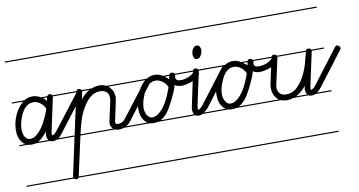

<svg xmlns="http://www.w3.org/2000/svg" viewBox="-81 -737 2203 1179"><g transform="rotate(-10 1020.5 -148.0)"><path d="M335 -14H231Q220 -9 209 -9Q198 -9 189 -14H98Q87 -11 75 -11Q63 -11 52 -14H0V-21H37Q27 -27 19 -37Q8 -50 1.5 -68.5Q-5 -87 -5 -112Q-5 -146 5.5 -179.5Q16 -213 34 -240Q50 -264 70 -280H0V-287H79Q102 -302 129 -302Q152 -302 173 -292Q178 -290 183 -287H221Q223 -289 225 -292Q229 -297 235 -297Q245 -297 249 -292Q252 -290 253 -287H335V-280H254V-275L209 -66Q207 -58 208 -51Q208 -46 212 -45Q216 -44 224 -51Q232 -58 241 -69L401 -277Q408 -285 414 -285Q420 -285 427 -279Q434 -273 434 -266Q434 -260 429 -256L269 -47Q257 -30 243 -21H335ZM192 -185Q196 -195 198 -200.5Q200 -206 202 -213Q192 -237 171.5 -251.5Q151 -266 131 -266Q101 -266 79.5 -244.5Q58 -223 43 -181Q30 -144 30 -112Q30 -100 33 -87.5Q36 -75 41.5 -66Q47 -57 55 -52Q63 -47 73 -47Q92 -47 109.5 -59.5Q127 -72 142 -92Q157 -112 170 -136.5Q183 -161 192 -185ZM335 239H0V232H335ZM335 -535H0V-542H335ZM172 -51Q172 -64 176 -77Q148 -37 117 -21H182Q172 -33 172 -51ZM215 -259Q215 -262 216 -268Q217 -273 218 -280H193Q204 -271 215 -259Z M756 -280H600Q606 -276 610 -271Q622 -259 628 -243Q634 -227 634 -209Q634 -204 633 -197.5Q632 -191 630 -182L605 -65Q604 -63 604 -59Q604 -51 607 -47.5Q610 -44 621 -44Q649 -44 667 -69L827 -277Q833 -285 840 -285Q846 -285 852.5 -279Q859 -273 859 -267Q859 -260 855 -256L695 -47Q682 -30 666 -21H756V-14H651Q636 -9 619 -9Q606 -9 596 -14H380L326 231Q323 246 312 246Q301 246 296 241Q291 236 291 229Q291 225 292 224L343 -14H335V-21H345L401 -280H335V-287H403Q407 -297 418 -297Q428 -297 433 -292Q435 -290 437 -287H499Q524 -297 547 -297Q567 -297 583 -290Q586 -288 589 -287H756ZM382 -21H585Q584 -22 583 -23Q569 -38 569 -57Q569 -64 571 -72L597 -190Q599 -198 599 -210Q599 -237 583.5 -249Q568 -261 545 -261Q509 -261 482 -237Q455 -213 435 -177.5Q415 -142 402 -100Q389 -58 382 -21ZM756 239H335V232H756ZM756 -535H335V-542H756ZM437 -275 427 -230Q452 -264 483 -280H438Q438 -276 437 -275Z M1064 -14H862Q850 -11 838 -11Q826 -11 815 -14H756V-21H799Q789 -27 781 -37Q770 -50 764 -68.5Q758 -87 758 -112Q758 -146 768 -179.5Q778 -213 796 -240Q812 -264 832 -280H756V-287H842Q865 -302 892 -302Q916 -302 936 -290Q939 -289 942 -287H983Q986 -297 998 -297Q1007 -297 1012 -292Q1014 -289 1015 -287H1064V-280H1017Q1017 -275 1016 -271Q1015 -267 1015 -263Q1015 -254 1022 -248Q1029 -242 1047 -242Q1059 -242 1071 -244.5Q1083 -247 1094 -251.5Q1105 -256 1114.5 -262.5Q1124 -269 1130 -277Q1136 -285 1144 -285Q1150 -285 1156.5 -278.5Q1163 -272 1163 -266Q1163 -252 1148 -241Q1133 -230 1114 -222Q1095 -214 1075.5 -210.5Q1056 -207 1048 -207Q1035 -207 1024 -209.5Q1013 -212 1003 -219L1000 -209Q997 -197 990 -180.5Q983 -164 974 -145Q965 -126 955.5 -108Q946 -90 938 -77Q912 -37 881 -21H1064ZM964 -213Q960 -224 952.5 -233.5Q945 -243 935 -250.5Q925 -258 914 -262Q903 -266 892 -266Q864 -266 842.5 -244.5Q821 -223 806 -181Q791 -144 791 -112Q791 -100 794.5 -87.5Q798 -75 804 -66Q810 -57 818 -52Q826 -47 835 -47Q856 -47 877 -64Q898 -81 915 -106.5Q932 -132 944.5 -161.5Q957 -191 964 -213ZM1064 -535H756V-542H1064ZM1064 239H756V232H1064ZM977 -260 978 -268 981 -280H952Q965 -271 977 -260Z M1244 -280H1165Q1165 -279 1164.5 -277.5Q1164 -276 1164 -275L1119 -66Q1118 -57 1118 -51Q1118 -48 1119 -44Q1126 -44 1134.5 -51Q1143 -58 1151 -69L1310 -277Q1316 -285 1323 -285Q1330 -285 1336.5 -279Q1343 -273 1343 -266Q1343 -260 1338 -256L1180 -47Q1166 -30 1152 -21H1244V-14H1141Q1129 -8 1119 -8Q1105 -8 1097 -14H1064V-21H1090Q1082 -35 1082 -52Q1082 -61 1085 -73L1129 -280H1064V-287H1130Q1134 -297 1146 -297Q1155 -297 1160 -292Q1162 -289 1163 -287H1244ZM1183 -434Q1193 -432 1197.5 -422.5Q1202 -413 1202 -404Q1202 -394 1199 -385Q1196 -376 1191.5 -368.5Q1187 -361 1181 -356.5Q1175 -352 1168 -352Q1155 -352 1149.5 -362Q1144 -372 1144 -384Q1144 -392 1146 -400.5Q1148 -409 1152.5 -417Q1157 -425 1163.5 -429.5Q1170 -434 1178 -434ZM1244 239H1064V232H1244ZM1244 -535H1064V-542H1244Z M1552 -14H1350Q1338 -11 1326 -11Q1314 -11 1303 -14H1244V-21H1287Q1277 -27 1269 -37Q1258 -50 1252 -68.5Q1246 -87 1246 -112Q1246 -146 1256 -179.5Q1266 -213 1284 -240Q1300 -264 1320 -280H1244V-287H1330Q1353 -302 1380 -302Q1404 -302 1424 -290Q1427 -289 1430 -287H1471Q1474 -297 1486 -297Q1495 -297 1500 -292Q1502 -289 1503 -287H1552V-280H1505Q1505 -275 1504 -271Q1503 -267 1503 -263Q1503 -254 1510 -248Q1517 -242 1535 -242Q1547 -242 1559 -244.5Q1571 -247 1582 -251.5Q1593 -256 1602.5 -262.5Q1612 -269 1618 -277Q1624 -285 1632 -285Q1638 -285 1644.5 -278.5Q1651 -272 1651 -266Q1651 -252 1636 -241Q1621 -230 1602 -222Q1583 -214 1563.5 -210.5Q1544 -207 1536 -207Q1523 -207 1512 -209.5Q1501 -212 1491 -219L1488 -209Q1485 -197 1478 -180.5Q1471 -164 1462 -145Q1453 -126 1443.5 -108Q1434 -90 1426 -77Q1400 -37 1369 -21H1552ZM1452 -213Q1448 -224 1440.5 -233.5Q1433 -243 1423 -250.5Q1413 -258 1402 -262Q1391 -266 1380 -266Q1352 -266 1330.5 -244.5Q1309 -223 1294 -181Q1279 -144 1279 -112Q1279 -100 1282.5 -87.5Q1286 -75 1292 -66Q1298 -57 1306 -52Q1314 -47 1323 -47Q1344 -47 1365 -64Q1386 -81 1403 -106.5Q1420 -132 1432.5 -161.5Q1445 -191 1452 -213ZM1552 -535H1244V-542H1552ZM1552 239H1244V232H1552ZM1465 -260 1466 -268 1469 -280H1440Q1453 -271 1465 -260Z M1946 -14H1845Q1833 -9 1822 -9Q1810 -9 1802 -14H1707Q1687 -7 1668 -7Q1649 -7 1633 -13L1630 -14H1552V-21H1618Q1612 -25 1606 -31Q1595 -43 1588.5 -58.5Q1582 -74 1582 -93V-107Q1582 -114 1584 -122L1618 -280H1552V-287H1620Q1624 -297 1635 -297Q1645 -297 1650 -292Q1652 -289 1653 -287H1834Q1838 -297 1849 -297Q1859 -297 1864 -292Q1866 -290 1867 -287H1946V-280H1869V-279Q1869 -278 1868 -275Q1867 -272 1867 -271L1823 -66Q1821 -57 1821 -51Q1821 -48 1822 -44Q1830 -44 1838.5 -51Q1847 -58 1855 -69L2013 -277Q2020 -285 2027 -285Q2034 -285 2040 -279Q2046 -273 2046 -266Q2046 -260 2042 -256L1883 -47Q1870 -30 1856 -21H1946ZM1654 -277Q1654 -276 1654 -275L1619 -114Q1616 -106 1616 -93Q1616 -73 1629 -58Q1642 -43 1669 -43Q1704 -43 1730.5 -65Q1757 -87 1777.5 -122Q1798 -157 1811 -199Q1823 -240 1833 -280H1655Q1655 -279 1654 -277ZM1946 239H1552V232H1946ZM1946 -535H1552V-542H1946ZM1795 -22Q1786 -35 1786 -51Q1786 -55 1786.5 -60.5Q1787 -66 1789 -73V-75Q1762 -40 1729 -23Q1727 -22 1725 -21H1795Z"/></g></svg>

Font: Gruenewald VA 1. Klasse
Style: Regular
Weight: 400
Designer: Peter Wiegel
Foundry: Peter Wiegel, nach dem Schriftentwurf von Dr. H. Gr¸newald
Version: Version 0.007